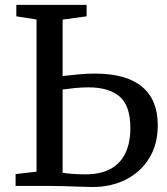

<svg xmlns="http://www.w3.org/2000/svg" viewBox="-20 -763 684 788"><path d="M360 4.5Q339.5 4.5 308 3.2Q276.5 2 243.2 1Q210 0 183 0H44V-48.5L130 -58.5V-683L47 -696V-743H335.5V-696L237 -682.5V-451Q268.5 -454.5 302.5 -457.8Q336.5 -461 370 -461Q498 -461 562.8 -407.2Q627.5 -353.5 627.5 -249Q627.5 -170.5 592.2 -113.5Q557 -56.5 496.5 -26Q436 4.5 360 4.5ZM331 -47.5Q391.5 -47.5 432.5 -69.2Q473.5 -91 494.2 -133.5Q515 -176 515 -237.5Q515 -329 471 -366.8Q427 -404.5 343 -404.5Q315 -404.5 288.2 -401.8Q261.5 -399 237 -395.5V-54Q251 -51.5 275.8 -49.5Q300.5 -47.5 331 -47.5Z"/></svg>

Font: Merriweather 24pt
Style: Regular
Weight: 400
Designer: Eben Sorkin
Foundry: Eben Sorkin
Version: Version 2.100